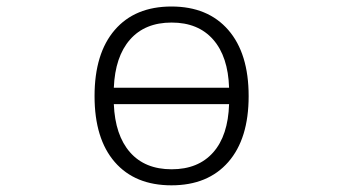

<svg xmlns="http://www.w3.org/2000/svg" viewBox="-20 -553 1040 584"><path d="M326.2 -286.1H676.8Q673.8 -380.9 628.4 -432.6Q583 -484.4 502 -484.4Q420.9 -484.4 375.5 -432.6Q330.1 -380.9 326.2 -286.1ZM326.2 -236.3Q330.1 -141.6 375.5 -89.8Q420.9 -38.1 502 -38.1Q583 -38.1 628.4 -89.4Q673.8 -140.6 676.8 -236.3ZM267.6 -260.7Q267.6 -390.6 329.1 -461.9Q390.6 -533.2 501.5 -533.2Q612.3 -533.2 674.3 -461.9Q736.3 -390.6 736.3 -260.7Q736.3 -130.9 674.3 -60.1Q612.3 10.7 501.5 10.7Q390.6 10.7 329.1 -60.1Q267.6 -130.9 267.6 -260.7Z"/></svg>

Font: GenEi Gothic M Light
Style: Regular
Weight: 300
Designer: o_tamon (Modified); [Source Han Sans]
Ryoko NISHIZUKA  (kana & ideographs); Paul D. Hunt (Latin, Greek & Cyrillic); Wenl
Version: Version 1.1a;Original Version 1.004